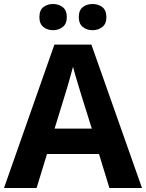

<svg xmlns="http://www.w3.org/2000/svg" viewBox="-20 -940 730 960"><path d="M527 0 475 -170H215L163 0H0L252 -717H437L690 0ZM387 -463Q382 -480 374 -506Q366 -532 358 -559Q350 -586 345 -606Q340 -586 331.5 -556.5Q323 -527 315.5 -500.5Q308 -474 304 -463L253 -297H439ZM177 -854Q177 -889 197 -904.5Q217 -920 245 -920Q273 -920 293.5 -904.5Q314 -889 314 -854Q314 -821 293.5 -805Q273 -789 245 -789Q217 -789 197 -805Q177 -821 177 -854ZM374 -854Q374 -889 394 -904.5Q414 -920 443 -920Q471 -920 491.5 -904.5Q512 -889 512 -854Q512 -821 491.5 -805Q471 -789 443 -789Q414 -789 394 -805Q374 -821 374 -854Z"/></svg>

Font: Noto Sans Vithkuqi
Style: Bold
Weight: 700
Version: Version 1.001; ttfautohint (v1.8.4.7-5d5b)